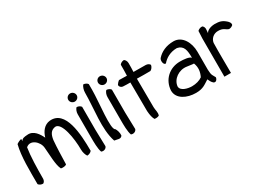

<svg xmlns="http://www.w3.org/2000/svg" viewBox="-28 -1243 2580 1905"><g transform="rotate(-30 1262.0 -290.5)"><path d="M30 8C39 21 58 32 81 32C94 26 105 9 105 -11C105 -132 108 -266 123 -360C183 -415 267 -341 272 -269C280 -192 279 -68 309 -11C331 -6 363 -9 373 -21C376 -111 377 -202 385 -292C394 -354 414 -389 466 -397C542 -402 575 -204 575 -72C575 -40 586 -9 599 10C622 10 643 -2 652 -15C652 -208 636 -494 449 -476C385 -469 345 -416 327 -353C303 -403 260 -475 185 -466C153 -464 123 -461 114 -435V-461C94 -458 70 -445 57 -435C25 -307 30 -148 30 8Z M712 -563C712 -538 734 -516 760 -516C787 -516 808 -537 808 -562C808 -588 786 -610 759 -610C733 -610 712 -589 712 -563ZM722 -130C722 -75 722 2 738 44C766 57 797 41 802 18C802 -41 797 -116 797 -172V-435C789 -448 768 -460 747 -460C733 -446 722 -420 722 -393Z M892 -542C892 -359 851 -142 905 14C939 18 973 38 992 6C995 -27 984 -57 972 -78C924 -92 967 -391 967 -531V-597C959 -610 938 -622 917 -622C903 -603 892 -573 892 -542Z M1053 -563C1053 -538 1075 -516 1101 -516C1128 -516 1149 -537 1149 -562C1149 -588 1127 -610 1100 -610C1074 -610 1053 -589 1053 -563ZM1063 -130C1063 -75 1063 2 1079 44C1107 57 1138 41 1143 18C1143 -41 1138 -116 1138 -172V-435C1130 -448 1109 -460 1088 -460C1074 -446 1063 -420 1063 -393Z M1216 -450C1206 -437 1222 -409 1250 -407C1279 -405 1303 -405 1332 -405C1332 -294 1334 -184 1334 -76C1337 -28 1346 7 1359 28C1379 31 1396 29 1412 21C1424 -13 1409 -44 1409 -78C1409 -184 1407 -295 1407 -405C1457 -403 1510 -404 1561 -404C1578 -412 1593 -432 1597 -454C1590 -468 1571 -479 1550 -479C1503 -479 1457 -480 1411 -480C1413 -514 1413 -546 1413 -581C1413 -602 1401 -622 1388 -630C1366 -630 1347 -618 1338 -605C1338 -561 1338 -522 1336 -480C1304 -479 1278 -483 1246 -482C1235 -474 1225 -463 1216 -450Z M1641 -133C1641 -37 1743 11 1846 11C1928 11 1957 -18 2009 -50C2021 -27 2024 -13 2046 7C2077 27 2095 -18 2092 -27C2076 -60 2063 -61 2061 -130V-336C2061 -442 2005 -545 1906 -545C1821 -545 1757 -513 1715 -466C1696 -447 1703 -387 1732 -392C1767 -434 1824 -470 1902 -470C1975 -456 1984 -397 1984 -311C1969 -334 1902 -339 1861 -339C1740 -339 1647 -253 1641 -133ZM1718 -137C1726 -215 1809 -275 1897 -261C1924 -259 1948 -252 1973 -252C1994 -198 1987 -150 1963 -100C1935 -79 1890 -66 1844 -66C1797 -66 1718 -84 1718 -137Z M2169 12C2195 11 2218 12 2244 12C2244 -103 2241 -220 2244 -332C2250 -376 2287 -413 2340 -413C2402 -413 2408 -387 2445 -374C2463 -374 2479 -381 2492 -393C2500 -414 2482 -435 2468 -447C2429 -481 2400 -489 2342 -489C2295 -487 2253 -468 2244 -442C2244 -454 2245 -467 2247 -480C2251 -502 2241 -522 2228 -530C2205 -533 2184 -521 2173 -510C2173 -480 2169 -452 2169 -425Z"/></g></svg>

Font: Snowfall
Style: Regular
Weight: 400
Designer: Jasper
Foundry: Cannot Into Space Fonts
Version: Version 0.9